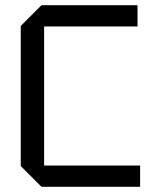

<svg xmlns="http://www.w3.org/2000/svg" viewBox="-20 -720 590 740"><path d="M60 -80V-620L140 -700H510V-618H150V-82H520V0H140Z"/></svg>

Font: Tektur
Style: Regular
Weight: 400
Designer: Adam Jagosz
Foundry: Adam Jagosz
Version: Version 1.005;gftools[0.9.30]